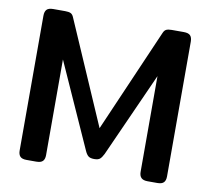

<svg xmlns="http://www.w3.org/2000/svg" viewBox="-76 -766 935 852"><g transform="rotate(10 391.0 -340.0)"><path d="M59 -36V-643Q59 -662 67.5 -671Q76 -680 97 -680H151Q167 -680 175.5 -676Q184 -672 189 -660L391 -195L593 -660Q598 -672 606.5 -676Q615 -680 631 -680H685Q706 -680 714.5 -671Q723 -662 723 -643V-36Q723 -18 714.5 -9Q706 0 686 0H642Q622 0 613 -9Q604 -18 604 -36V-467L433 -86Q425 -70 417 -63Q409 -56 391 -56Q373 -56 364.5 -63Q356 -70 349 -86L178 -467V-36Q178 -18 169.5 -9Q161 0 140 0H96Q76 0 67.5 -9Q59 -18 59 -36Z"/></g></svg>

Font: Mitr
Style: Regular
Weight: 400
Designer: Thanarat Vachiruckul
Foundry: Cadson Demak
Version: Version 1.003